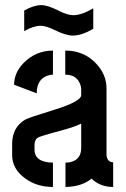

<svg xmlns="http://www.w3.org/2000/svg" viewBox="-20 -743 499 763"><path d="M76.2 -619.1V-701.2Q114.3 -722.7 144.5 -722.7Q168.9 -722.7 213.9 -700.2Q248 -682.6 272.5 -682.6Q306.6 -683.6 350.6 -710V-628.9Q305.7 -601.6 268.6 -601.6Q242.2 -601.6 196.3 -624Q163.1 -640.6 140.6 -640.6Q110.4 -639.6 76.2 -619.1ZM28.3 -126Q28.3 -71.3 81.1 -33.2Q127 0 190.4 0V-96.7Q118.2 -97.7 117.2 -147.5V-168Q118.2 -187.5 128.9 -195.3Q136.7 -201.2 220.7 -223.6Q279.3 -239.3 302.7 -252V-155.3Q302.7 -108.4 258.8 -98.6Q250 -96.7 240.2 -96.7V0Q304.7 -1 343.8 -33.2Q377.9 0 429.7 0V-97.7Q404.3 -99.6 403.3 -128.9V-391.6Q403.3 -450.2 356.4 -496.1Q309.6 -542 239.3 -542V-446.3Q283.2 -446.3 297.9 -410.2Q302.7 -398.4 302.7 -385.7V-365.2Q302.7 -339.8 195.3 -306.6Q93.8 -275.4 80.1 -267.6Q29.3 -237.3 28.3 -173.8ZM36.1 -406.2 126 -372.1Q126 -427.7 168.9 -442.4Q179.7 -446.3 190.4 -446.3V-542Q123 -542 74.2 -493.2Q36.1 -454.1 36.1 -406.2Z"/></svg>

Font: Post No Bills Colombo
Style: Bold
Weight: 700
Designer: Kosala Senevirathne, Siva Puranthara, Lasantha Premarathna, Tharique Azeez
Foundry: Mooniak
Version: Version 1.220 ; ttfautohint (v1.6)